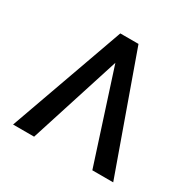

<svg xmlns="http://www.w3.org/2000/svg" viewBox="-160 -891 1057 1054"><g transform="rotate(30 368.5 -364.0)"><path d="M553.7 0 368.2 -574.2 184.6 0H51.3L311 -727.5H426.3L686 0Z"/></g></svg>

Font: Inter Medium
Style: Regular
Weight: 500
Designer: Rasmus Andersson
Foundry: rsms
Version: Version 4.001;git-9221beed3